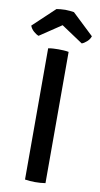

<svg xmlns="http://www.w3.org/2000/svg" viewBox="-111 -936 513 984"><g transform="rotate(10 146.0 -444.0)"><path d="M93.5 -683Q105 -685.5 119.8 -686.2Q134.5 -687 146 -687Q159 -687 173.5 -686.2Q188 -685.5 200 -683V0Q188 2 173.5 3Q159 4 146 4Q134.5 4 119.8 3Q105 2 93.5 0ZM191.5 -888.5 303.5 -782.5Q298 -766 284.2 -753.8Q270.5 -741.5 258.5 -737.5L146 -812.5L34 -737.5Q22 -741.5 8 -753.8Q-6 -766 -12 -782.5L100.5 -888.5Q109.5 -890 121.5 -891.2Q133.5 -892.5 146 -892.5Q158.5 -892.5 170.2 -891.2Q182 -890 191.5 -888.5Z"/></g></svg>

Font: Signika
Style: Regular
Weight: 400
Designer: Anna Giedry
Foundry: Anna Giedry
Version: Version 2.001